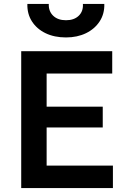

<svg xmlns="http://www.w3.org/2000/svg" viewBox="-20 -962 660 982"><path d="M88.5 0V-700H554V-586H218.5V-416.5H505.5V-310H218.5V-115H557.5V0ZM317.5 -770.5Q258 -770.5 213 -792.2Q168 -814 143.2 -852.8Q118.5 -891.5 120 -942H229.5Q228 -904.5 252 -881.5Q276 -858.5 317.5 -858.5Q359 -858.5 382.8 -881.5Q406.5 -904.5 404 -942H513.5Q515 -891.5 489.8 -852.8Q464.5 -814 419.8 -792.2Q375 -770.5 317.5 -770.5Z"/></svg>

Font: Geologica Roman Medium
Style: Regular
Weight: 500
Designer: Sindre Bremnes, Frode Helland
Foundry: Monokrom Skriftforlag AS
Version: Version 1.010;gftools[0.9.28]